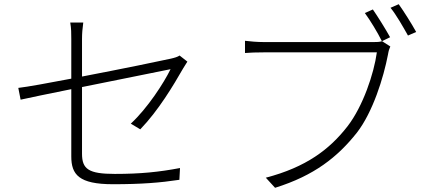

<svg xmlns="http://www.w3.org/2000/svg" viewBox="-20 -870 2040 913"><path d="M647 -255C733 -344 804 -463 851 -545C857 -555 865 -568 871 -577L834 -606C826 -600 810 -595 792 -591C753 -582 553 -541 370 -506V-684C370 -711 372 -734 376 -763H314C319 -734 319 -712 319 -684V-496C209 -475 111 -457 67 -452L78 -396C117 -405 211 -424 319 -446V-126C319 -40 355 6 517 6C652 6 740 -1 833 -15L836 -71C736 -52 648 -43 526 -43C401 -43 370 -66 370 -139V-456C566 -496 784 -539 791 -541C760 -477 682 -356 602 -282Z M1797 -674C1783 -670 1771 -670 1758 -670H1234C1201 -670 1171 -673 1145 -676V-618C1171 -620 1197 -621 1233 -621H1772C1758 -519 1706 -365 1633 -270C1547 -159 1435 -75 1244 -25L1288 23C1474 -35 1585 -123 1677 -239C1753 -337 1804 -501 1825 -611C1828 -629 1831 -638 1836 -649ZM1837 -833C1864 -800 1897 -742 1920 -701L1959 -718C1937 -758 1899 -818 1876 -850ZM1715 -808C1740 -774 1776 -715 1796 -674L1835 -693C1814 -731 1776 -792 1753 -825Z"/></svg>

Font: Source Han Sans SC Light
Style: Regular
Weight: 300
Designer: Ryoko NISHIZUKA (kana & ideographs); Paul D. Hunt (Latin, Greek & Cyrillic); Wenlong ZHANG (bopomofo); Sandoll Communica
Foundry: Adobe Systems Incorporated
Version: Version 1.004;PS 1.004;hotconv 1.0.82;makeotf.lib2.5.63406